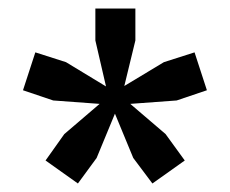

<svg xmlns="http://www.w3.org/2000/svg" viewBox="-20 -855 541 451"><path d="M87 -478 131 -540 214 -611 105 -619 34 -643 63 -732 135 -709 229 -652 204 -760V-835H298V-760L272 -653L365 -709L437 -732L466 -643L395 -619L286 -611L369 -540L414 -478L338 -424L293 -484L250 -588L207 -484L163 -424Z"/></svg>

Font: Encode Sans Normal
Style: Bold
Weight: 700
Designer: Pablo Impallari, Andres Torresi
Foundry: Pablo Impallari, Andres Torresi
Version: Version 1.000; ttfautohint (v1.00) -l 8 -r 50 -G 200 -x 14 -